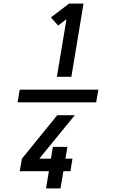

<svg xmlns="http://www.w3.org/2000/svg" viewBox="-20 -870 640 1060"><path d="M294 -446 347 -764 301 -729 261 -774 361 -850H441L374 -446ZM234 170 250 75H89L101 6L296 -234H393L240 -47L197 6H261L272 -59H352L341 6H380L369 75H330L314 170ZM77 -305 89 -375H523L511 -305Z"/></svg>

Font: Iosevka Curly SmBdExObl
Style: Regular
Weight: 600
Width: 7
Italic angle: -9°
Monospace: yes
Designer: Belleve Invis
Foundry: Belleve Invis
Version: Version 11.1.0; ttfautohint (v1.8.3)